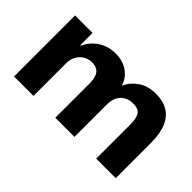

<svg xmlns="http://www.w3.org/2000/svg" viewBox="-65 -817 1119 1119"><g transform="rotate(45 494.5 -257.0)"><path d="M76 0V-503H220V-402H224Q239 -436 265 -461Q291 -486 325 -500Q359 -514 400 -514Q459 -514 500.5 -485.5Q542 -457 557 -409H560Q578 -452 622.5 -483Q667 -514 733 -514Q791 -514 831.5 -490Q872 -466 893 -416Q914 -366 914 -289V0H753V-286Q753 -334 737 -357Q721 -380 679 -380Q646 -380 622.5 -366Q599 -352 586.5 -327.5Q574 -303 574 -270V0H416V-286Q416 -333 397.5 -356.5Q379 -380 340 -380Q309 -380 285.5 -365Q262 -350 249 -325Q236 -300 236 -272V0Z"/></g></svg>

Font: Nunito Sans 7pt ExtraBold
Style: Regular
Weight: 800
Designer: Vernon Adams
Foundry: Vernon Adams
Version: Version 3.101;gftools[0.9.27]